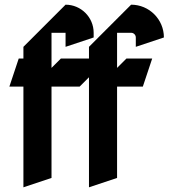

<svg xmlns="http://www.w3.org/2000/svg" viewBox="-20 -770 720 820"><path d="M260 -750 80 -570V-520H60L20 -400H80V30L200 -10V-400H320L360 -440V30L480 -10V-400H590L630 -520H520L480 -480V-630H540C551 -630 560 -621 560 -610V-570L680 -610C680 -687.3 617.3 -750 540 -750L360 -570V-520H240L200 -480V-630H260V-570L380 -610V-630C380 -696.2 326.2 -750 260 -750Z"/></svg>

Font: Abibas
Style: Medium
Weight: 500
Version: Version 0.3